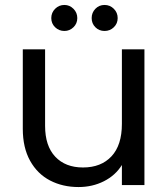

<svg xmlns="http://www.w3.org/2000/svg" viewBox="-20 -747 680 775"><path d="M563 -548V0H472V-81Q446 -39 399.5 -15.5Q353 8 297 8Q233 8 182 -18.5Q131 -45 101.5 -98Q72 -151 72 -227V-548H162V-239Q162 -158 203 -114.5Q244 -71 315 -71Q388 -71 430 -116Q472 -161 472 -247V-548ZM240 -622Q218 -622 202.5 -637Q187 -652 187 -674Q187 -696 202.5 -711.5Q218 -727 240 -727Q261 -727 276.5 -711.5Q292 -696 292 -674Q292 -652 276.5 -637Q261 -622 240 -622ZM402 -622Q380 -622 365 -637Q350 -652 350 -674Q350 -696 365 -711.5Q380 -727 402 -727Q424 -727 439.5 -711.5Q455 -696 455 -674Q455 -652 439.5 -637Q424 -622 402 -622Z"/></svg>

Font: MSTAGE
Style: Regular
Weight: 400
Designer: Ninad Kale (Devanagari), Jonny Pinhorn (Latin)
Foundry: Indian Type Foundry
Version: 4.004